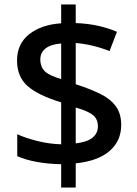

<svg xmlns="http://www.w3.org/2000/svg" viewBox="-20 -779 612 857"><path d="M253 -46Q195 -47 143.5 -56.5Q92 -66 57 -82V-180Q93 -163 147.5 -149.5Q202 -136 253 -135V-322Q149 -354 102.5 -395.5Q56 -437 56 -509Q56 -583 110 -626Q164 -669 253 -675V-759H318V-676Q372 -674 417 -664Q462 -654 502 -637L469 -551Q434 -565 395 -574.5Q356 -584 318 -587V-403Q380 -383 425.5 -361Q471 -339 496 -306Q521 -273 521 -221Q521 -150 469 -105Q417 -60 318 -50V58H253ZM253 -585Q206 -581 183 -562.5Q160 -544 160 -514Q160 -480 180.5 -460.5Q201 -441 253 -426ZM318 -139Q369 -145 393 -164.5Q417 -184 417 -215Q417 -247 395.5 -265Q374 -283 318 -299Z"/></svg>

Font: Noto Sans Myanmar Medium
Style: Regular
Weight: 500
Designer: Monotype Design Team
Foundry: Monotype Imaging Inc.
Version: Version 2.107; ttfautohint (v1.8.4.7-5d5b)